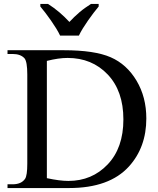

<svg xmlns="http://www.w3.org/2000/svg" viewBox="-20 -951 800 971"><path d="M18 0V-19H44Q88 -19 107 -47Q118 -64 118 -123V-574Q118 -639 104 -656Q84 -678 44 -678H18V-697H302Q458 -697 539.5 -661.5Q621 -626 670.5 -543Q720 -460 720 -352Q720 -206 632 -109Q533 0 329 0ZM217 -50Q282 -36 326 -36Q445 -36 524.5 -119.5Q604 -203 604 -347Q604 -491 524.5 -574.5Q445 -658 322 -658Q276 -658 217 -643ZM184 -931H223Q237 -922 251.5 -911.5Q266 -901 280 -889Q294 -877 307 -864.5Q320 -852 331 -840Q342 -852 355 -864.5Q368 -877 382 -889Q396 -901 411 -911.5Q426 -922 440 -931H479V-918Q467 -904 453 -885.5Q439 -867 425 -847Q411 -827 399 -807.5Q387 -788 379 -771H284Q276 -788 264 -807.5Q252 -827 238 -847Q224 -867 210 -885.5Q196 -904 184 -918Z"/></svg>

Font: MM Ethnic
Style: Regular
Weight: 400
Designer: Khon Soe Zaw Thu
Version: Version 1.00 July 18, 2016, initial release